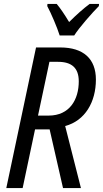

<svg xmlns="http://www.w3.org/2000/svg" viewBox="-20 -955 523 975"><path d="M283 -775H357C381 -814 450 -892 482 -924L483 -935H435C404 -912 368 -880 331 -843C307 -883 285 -915 268 -935H221L220 -924C239 -889 271 -814 283 -775ZM12 0H95L158 -298H232L300 0H391L311 -315C412 -342 467 -437 467 -551C467 -656 404 -714 286 -714H163ZM227 -368H173L231 -641H275C344 -641 380 -610 380 -542C380 -450 334 -368 227 -368Z"/></svg>

Font: Noto Sans Condensed
Style: Italic
Weight: 400
Width: 3
Italic angle: -12°
Designer: Monotype Design Team
Foundry: Monotype Imaging Inc.
Version: Version 2.013